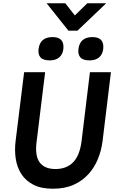

<svg xmlns="http://www.w3.org/2000/svg" viewBox="-20 -1140 696 1170"><path d="M397 -953 264 -1120H378L436 -1046L512 -1120H627L452 -953ZM215 -841Q224 -914 300 -914Q374 -914 366 -841Q362 -808 340.5 -790Q319 -772 283 -772Q243 -772 227 -790Q211 -808 215 -841ZM458 -841Q467 -914 543 -914Q617 -914 609 -841Q605 -808 583.5 -790Q562 -772 526 -772Q486 -772 470 -790Q454 -808 458 -841ZM75 -280 127 -700H255L203 -276Q192 -190 222 -150Q252 -110 318 -110Q385 -110 425.5 -151Q466 -192 477 -280L528 -700H656L605 -280Q598 -224 577 -172Q556 -120 519 -79Q482 -38 428.5 -14Q375 10 302 10Q231 10 184 -14Q137 -38 110.5 -79Q84 -120 76 -172Q68 -224 75 -280Z"/></svg>

Font: Haskoy Bold
Style: Italic
Weight: 700
Designer: Ertekin Erdin
Foundry: Ertekin Erdin
Version: Version 2.000; ttfautohint (v1.8.4.7-5d5b)